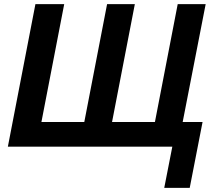

<svg xmlns="http://www.w3.org/2000/svg" viewBox="-20 -708 1029 927"><path d="M896 199H773L812 0H18L151 -688H290L180 -119H387L497 -688H631L521 -119H728L838 -688H973L862 -119H958Z"/></svg>

Font: Libra Sans
Style: Bold Italic
Weight: 700
Italic angle: -12°
Foundry: Context Ltd
Version: Version 1.002